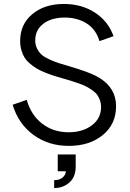

<svg xmlns="http://www.w3.org/2000/svg" viewBox="-20 -728 657 971"><path d="M303.2 -708Q393.1 -708 460.4 -664.1Q527.8 -620.1 554.2 -544.9L482.9 -520Q465.8 -579.1 418.7 -609.1Q371.6 -639.2 307.1 -639.2Q240.2 -639.2 199.2 -607.9Q158.2 -576.7 158.2 -523.9Q158.2 -501 167.5 -482.4Q176.8 -463.9 189.9 -451.9Q203.1 -439.9 229 -428Q254.9 -416 275.6 -409.4Q296.4 -402.8 333 -392.1Q426.8 -364.3 466.8 -343.3Q554.7 -296.9 565.4 -215.3Q566.9 -203.1 566.9 -189.9Q566.9 -100.1 500 -45.2Q433.1 9.8 328.1 9.8Q224.6 9.8 148.7 -46.1Q72.8 -102.1 43.9 -198.2L115.2 -223.1Q136.7 -146.5 193.1 -102.8Q249.5 -59.1 327.1 -59.1Q397.9 -59.1 444.6 -94.2Q491.2 -129.4 491.2 -187Q491.2 -205.1 485.6 -220.7Q480 -236.3 471.7 -248Q463.4 -259.8 447.8 -270.8Q432.1 -281.7 418.7 -289.1Q405.3 -296.4 382.1 -304.7Q358.9 -313 342.8 -318.1Q326.7 -323.2 298.8 -331.1Q269.5 -339.4 249.5 -345.9Q229.5 -352.5 204.8 -362.5Q180.2 -372.6 163.8 -382.6Q147.5 -392.6 130.6 -407Q113.8 -421.4 104 -437.3Q94.2 -453.1 88.1 -474.6Q82 -496.1 82 -521Q82 -605.5 143.6 -656.7Q205.1 -708 303.2 -708ZM313 138.2H272V53.2H362.8V113.8Q362.8 167 330.8 195.1Q298.8 223.1 253.9 223.1V183.1Q282.2 183.1 297.6 168.9Q313 154.8 313 138.2Z"/></svg>

Font: LT Superior
Style: Regular
Weight: 400
Designer: Daniel Lyons
Foundry: LyonsType
Version: Version 1.000